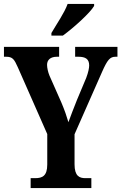

<svg xmlns="http://www.w3.org/2000/svg" viewBox="-20 -951 614 971"><path d="M240 -784V-771H298C353 -811 436 -886 456 -921V-931H322C306 -886 266 -829 240 -784ZM135 0H442V-50H412C382 -50 357 -60 357 -120V-272L496 -587C523 -648 536 -664 564 -664H574V-714H360V-664H376C412 -664 431 -653 431 -620C431 -608 427 -586 416 -557L369 -445C352 -402 337 -364 326 -333C317 -364 307 -393 291 -431L230 -569C223 -586 218 -608 218 -623C218 -648 235 -664 268 -664H279V-714H0V-664H11C44 -664 52 -651 70 -611L219 -273V-119C219 -61 194 -50 158 -50H135Z"/></svg>

Font: Noto Serif Khmer ExtraCondensed
Style: Bold
Weight: 700
Width: 2
Designer: Danh Hong and the Monotype Design Team
Foundry: Monotype Imaging Inc.
Version: Version 2.004